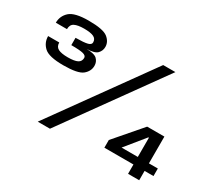

<svg xmlns="http://www.w3.org/2000/svg" viewBox="-129 -920 1283 1158"><g transform="rotate(30 512.5 -341.0)"><path d="M193.5 -371.5Q295.5 -371.5 327.5 -398.2Q359.5 -425 359.5 -462.5Q359.5 -489.5 341.2 -508Q323 -526.5 267.5 -527.5Q322.5 -528.5 341 -547.8Q359.5 -567 359.5 -594Q359.5 -630 327.2 -655.8Q295 -681.5 194 -681.5Q96.5 -681.5 62 -649.8Q27.5 -618 27.5 -571.5H105Q105 -603 127.5 -614.5Q150 -626 194 -626Q239 -626 260.5 -615.8Q282 -605.5 282 -581Q282 -565 259 -558.8Q236 -552.5 176 -552V-501Q237 -501 259.5 -494.8Q282 -488.5 282 -473Q282 -448 260.8 -437.2Q239.5 -426.5 194 -426.5Q148.5 -426.5 126.8 -438Q105 -449.5 105 -478.5H27.5Q27.5 -433 60.8 -402.2Q94 -371.5 193.5 -371.5ZM231.5 0H316.5L801 -674H716ZM860.5 0H938V-65H1000V-117.5H938V-304H818L658 -118.5V-65H860.5ZM747.5 -117.5 856.5 -251.5H860.5V-117.5Z"/></g></svg>

Font: Anybody UltraCondensed Thin
Style: Bold
Weight: 700
Version: Version 1.111